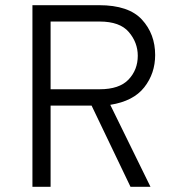

<svg xmlns="http://www.w3.org/2000/svg" viewBox="-20 -720 698 740"><path d="M105 0V-700H362Q476 -700 527 -644.5Q578 -589 578 -508Q578 -437 536 -383.5Q494 -330 405 -316L560 0H483L333 -313H175V0ZM175 -376H364Q440 -376 475.5 -413.5Q511 -451 511 -505Q511 -556 476.5 -596.5Q442 -637 364 -637H175Z"/></svg>

Font: Overpass Light
Style: Regular
Weight: 300
Designer: Delve Withrington, Thomas Jockin
Foundry: Delve Fonts
Version: Version 3.000;DELV;Overpass